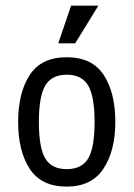

<svg xmlns="http://www.w3.org/2000/svg" viewBox="-20 -655 478 687"><path d="M44.9 -218.8Q44.9 -323.2 86.4 -386.7Q127.9 -450.2 218.8 -450.2Q309.6 -450.2 351.1 -386.7Q392.6 -323.2 392.6 -218.8Q392.6 -115.2 350.1 -51.3Q307.6 12.7 218.8 12.7Q127.9 12.7 86.4 -50.8Q44.9 -114.3 44.9 -218.8ZM318.4 -218.8Q318.4 -310.5 295.4 -349.1Q272.5 -387.7 218.8 -387.7Q165 -387.7 142.1 -349.1Q119.1 -310.5 119.1 -218.8Q119.1 -126 142.1 -87.9Q165 -49.8 218.8 -49.8Q272.5 -49.8 295.4 -87.9Q318.4 -126 318.4 -218.8ZM234.4 -634.8H332L249 -500H188.5Z"/></svg>

Font: Sudo Var
Style: Regular
Weight: 400
Monospace: yes
Designer: Jens Kutilek
Foundry: Jens Kutilek
Version: Version 0.065;FEAKit 1.0